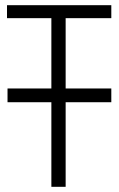

<svg xmlns="http://www.w3.org/2000/svg" viewBox="-20 -720 457 740"><path d="M9 -379V-326H409V-379ZM233 -650H409V-700H7V-650H178V0H233Z"/></svg>

Font: Advent Pro
Style: Regular
Weight: 400
Designer: VivaRado, Andreas Kalpakidis
Foundry: VivaRado, Andreas Kalpakidis
Version: Version 3.000